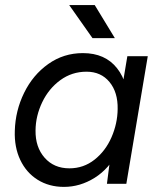

<svg xmlns="http://www.w3.org/2000/svg" viewBox="-20 -720 627 752"><path d="M410.8 -93 478.8 -500H558.8L474.8 0H398.8ZM38 -207.8Q40.2 -286.5 74.5 -356.5Q108.8 -426.5 168.9 -469.2Q229 -512 304.7 -512Q391.7 -512 438.4 -452.8Q485.2 -393.7 481.5 -295.5Q479.3 -198.3 443.5 -128.8Q407.7 -59.2 350.8 -23.6Q293.8 12 230.5 12Q172.2 12 127.6 -15.8Q83 -43.7 59.3 -93.8Q35.7 -143.8 38 -207.8ZM440.8 -293Q442 -358.7 408.8 -398.9Q375.5 -439.2 318.8 -439.2Q261.7 -439.2 216.3 -406.1Q171 -373 145.4 -319.7Q119.8 -266.3 119.2 -209.5Q118.2 -143.8 154.8 -102.2Q191.3 -60.7 251.8 -60.7Q307.3 -60.7 350.2 -94.6Q393.2 -128.5 416.7 -182.3Q440.2 -236.2 440.8 -293ZM251 -700.2H351L429.8 -570.7H342.2Z"/></svg>

Font: Oak Sans Light Italic
Style: Regular
Weight: 400
Italic angle: -9.5°
Foundry: Erik Kennedy, Walven
Version: Version 1.000;Glyphs 3.1.2 (3151)